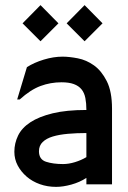

<svg xmlns="http://www.w3.org/2000/svg" viewBox="-20 -719 498 749"><path d="M380 -628 310 -558 240 -628 310 -699ZM208 -628 138 -558 68 -628 138 -699ZM317 -106V-200Q279 -200 245 -197Q211 -194 186 -186.5Q161 -179 146.5 -165Q132 -151 132 -129Q132 -97 159.5 -88Q187 -79 226 -79Q248 -79 272.5 -86.5Q297 -94 317 -106ZM417 0H317V-25Q291 -8 258.5 1Q226 10 199 10Q165 10 135.5 -0.5Q106 -11 84 -30Q62 -49 49 -73.5Q36 -98 36 -127Q36 -160 50.5 -190Q65 -220 98.5 -242Q132 -264 185.5 -277Q239 -290 317 -290Q317 -316 313 -336.5Q309 -357 298 -370.5Q287 -384 268 -391Q249 -398 220 -398Q177 -398 138 -383.5Q99 -369 57 -331H47L85 -457Q113 -475 151 -486.5Q189 -498 224 -498Q250 -498 283.5 -491.5Q317 -485 346.5 -464Q376 -443 396.5 -402.5Q417 -362 417 -295Z"/></svg>

Font: Railway
Style: Regular
Weight: 400
Version: 1.000